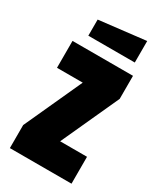

<svg xmlns="http://www.w3.org/2000/svg" viewBox="-185 -797 731 866"><g transform="rotate(30 180.5 -364.0)"><path d="M20 0V-120L157 -420H23V-560H338V-440L201 -140H341V0ZM73 -616V-700L315 -728V-616Z"/></g></svg>

Font: Tektur Condensed
Style: Bold
Weight: 700
Width: 3
Designer: Adam Jagosz
Foundry: Adam Jagosz
Version: Version 1.005;gftools[0.9.30]